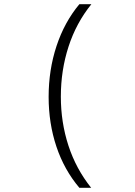

<svg xmlns="http://www.w3.org/2000/svg" viewBox="-20 -734 640 912"><path d="M211 -274Q211 -402 248.5 -515.5Q286 -629 357 -714H414Q342 -625 305.5 -512.5Q269 -400 269 -275Q269 -153 305 -42.5Q341 68 413 158H357Q285 73 248 -37.5Q211 -148 211 -274Z"/></svg>

Font: Noto Sans Mono UI Light
Style: Regular
Weight: 300
Monospace: yes
Designer: Monotype Design team
Foundry: Monotype Imaging Inc.
Version: Version 1.000